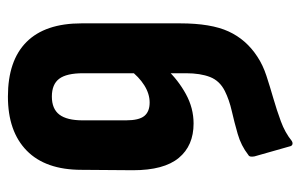

<svg xmlns="http://www.w3.org/2000/svg" viewBox="-157 -594 759 485"><g transform="rotate(90 222.5 -351.5)"><path d="M224 8Q133 8 86 -39Q39 -86 39 -178V-427Q39 -505 59.5 -549.5Q80 -594 123 -622Q144 -636 171.5 -645Q199 -654 228.5 -662.5Q258 -671 286.5 -681.5Q315 -692 336 -709Q341 -712 345 -710.5Q349 -709 350 -703L375 -615Q376 -610 375.5 -605.5Q375 -601 371 -599Q348 -581 318.5 -572.5Q289 -564 260.5 -557.5Q232 -551 210 -540Q184 -527 174.5 -502.5Q165 -478 165 -442V-182Q165 -140 179 -121.5Q193 -103 224 -103Q255 -103 269.5 -122Q284 -141 284 -181V-290Q284 -323 273 -336.5Q262 -350 239 -350Q217 -350 195.5 -336.5Q174 -323 156 -299L155 -393Q182 -422 217.5 -441.5Q253 -461 292 -461Q348 -461 379 -423.5Q410 -386 410 -308L409 -178Q409 -87 360.5 -39.5Q312 8 224 8Z"/></g></svg>

Font: Sofia Sans Condensed ExtraBold
Style: Regular
Weight: 800
Designer: Botio Nikoltchev, Ani Petrova
Foundry: lettersoup
Version: Version 4.101